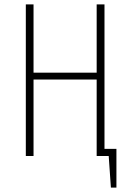

<svg xmlns="http://www.w3.org/2000/svg" viewBox="-20 -702 586 864"><path d="M450.2 -32.2H503.9V142.1H479L469.2 0H415V-344.2H130.9V0H96.2V-682.1H130.9V-375H415V-682.1H450.2Z"/></svg>

Font: Fira Sans Compressed UltraLight
Style: Regular
Weight: 200
Width: 1
Designer: Carrois Corporate & Edenspiekermann AG
Foundry: Carrois Corporate GbR & Edenspiekermann AG
Version: Version 4.203;PS 004.203;hotconv 1.0.88;makeotf.lib2.5.64775